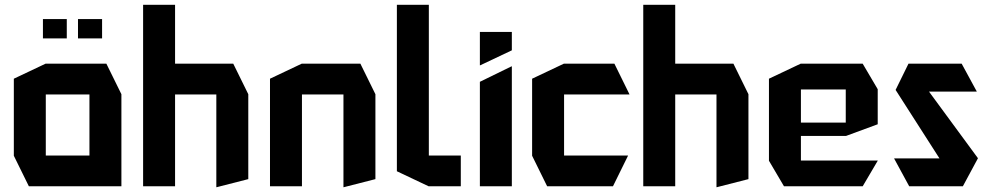

<svg xmlns="http://www.w3.org/2000/svg" viewBox="-20 -781 4149 805"><path d="M172 -385V-514H426L489 -386V-385ZM101 0 38 -128V-129H355V0ZM38 -129V-451L171 -514H172V-129ZM355 0V-385H489V0ZM307 -620V-701H408V-620ZM160 -620V-701H260V-620Z M580 0V-761H714V0ZM887 4V-385H1021V-30L888 4ZM714 -385V-514H958L1021 -386V-385Z M1112 0V-451L1245 -514H1246V0ZM1420 4V-385H1554V-30L1421 4ZM1246 -385V-514H1491L1554 -386V-385Z M1777 0 1644 -63V-761H1778V0ZM1778 0V-129H1912V0Z M1992 0V-438L2125 -503H2126V0ZM1992 -507V-647H2126V-570L1993 -507Z M2274 0 2211 -128V-129H2613V-128L2550 0ZM2211 -129V-451L2344 -514H2345V-129ZM2345 -385V-514H2556L2619 -386V-385Z M2677 0V-761H2811V0ZM2984 4V-385H3118V-30L2985 4ZM2811 -385V-514H3055L3118 -386V-385Z M3267 0 3204 -107V-108H3660V-107L3597 0ZM3204 -108V-451L3337 -514H3338V-108ZM3338 -211V-267H3526V-211ZM3338 -406V-514H3597L3660 -407V-406ZM3526 -211V-406H3660V-260L3527 -211Z M3803 -397 3789 -514H4012L4075 -398V-397ZM3940 -84 3735 -404 3789 -514 4080 -118V-117ZM3792 0 3729 -116V-117H4080L4017 0Z"/></svg>

Font: Foldit SemiBold
Style: Regular
Weight: 600
Version: Version 1.003